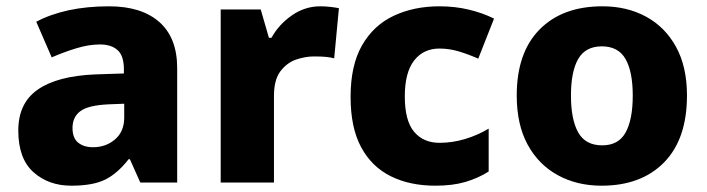

<svg xmlns="http://www.w3.org/2000/svg" viewBox="-20 -579 2244 609"><path d="M326 -559Q429 -559 485.5 -509Q542 -459 542 -363V0H425L392 -74H388Q353 -29 314 -9.5Q275 10 206 10Q134 10 86 -33Q38 -76 38 -165Q38 -252 100 -295Q162 -338 282 -343L373 -346V-359Q373 -402 353 -420Q333 -438 297 -438Q262 -438 222.5 -426Q183 -414 144 -397L95 -510Q140 -534 198 -546.5Q256 -559 326 -559ZM323 -248Q260 -245 235 -226.5Q210 -208 210 -173Q210 -141 228 -126.5Q246 -112 275 -112Q316 -112 345 -137Q374 -162 374 -206V-250Z M996 -559Q1012 -559 1029 -557Q1046 -555 1055 -553L1040 -394Q1029 -397 1014.5 -398.5Q1000 -400 976 -400Q948 -400 919 -390Q890 -380 869.5 -353Q849 -326 849 -275V0H680V-549H807L833 -459H841Q864 -501 905.5 -530Q947 -559 996 -559Z M1361 10Q1280 10 1219.5 -20Q1159 -50 1125.5 -112Q1092 -174 1092 -272Q1092 -372 1128.5 -435.5Q1165 -499 1229 -529Q1293 -559 1374 -559Q1423 -559 1467 -548.5Q1511 -538 1547 -520L1497 -393Q1465 -407 1435 -416Q1405 -425 1374 -425Q1323 -425 1293.5 -387Q1264 -349 1264 -273Q1264 -196 1293.5 -161Q1323 -126 1374 -126Q1415 -126 1455 -138Q1495 -150 1530 -171V-35Q1497 -14 1456.5 -2Q1416 10 1361 10Z M2159 -276Q2159 -138 2086.5 -64Q2014 10 1888 10Q1810 10 1749 -23.5Q1688 -57 1653.5 -120.5Q1619 -184 1619 -276Q1619 -412 1691.5 -485.5Q1764 -559 1891 -559Q1969 -559 2029.5 -526Q2090 -493 2124.5 -430Q2159 -367 2159 -276ZM1791 -276Q1791 -200 1814 -159Q1837 -118 1890 -118Q1942 -118 1964.5 -159Q1987 -200 1987 -276Q1987 -352 1964 -392Q1941 -432 1889 -432Q1837 -432 1814 -392Q1791 -352 1791 -276Z"/></svg>

Font: Noto Sans Thai Looped ExtraBold
Style: Regular
Weight: 800
Designer: Sasikarn Vongin, Ben Mitchell
Foundry: The Fontpad Ltd
Version: Version 1.001; ttfautohint (v1.8.4.7-5d5b)